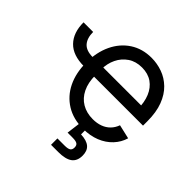

<svg xmlns="http://www.w3.org/2000/svg" viewBox="-190 -716 1089 1089"><g transform="rotate(45 354.0 -172.0)"><path d="M187 -242.7Q98.6 -242.7 54 -288.8Q9.3 -335 9.3 -417.5H86.4Q86.4 -368.2 110.1 -341.3Q133.8 -314.5 187 -314.5ZM434.1 11.7Q356 11.7 299.1 -23.4Q242.2 -58.6 211.7 -121.1Q181.2 -183.6 181.2 -266.6Q181.2 -349.6 211.4 -413.1Q241.7 -476.6 296.6 -512.5Q351.6 -548.3 424.8 -548.3Q469.7 -548.3 512.2 -533.2Q554.7 -518.1 588.6 -485.4Q622.6 -452.6 642.3 -400.9Q662.1 -349.1 662.1 -275.9V-241.7H238.3V-315.4H614.7L574.7 -288.6Q574.7 -341.8 557.6 -383.1Q540.5 -424.3 507.1 -447.8Q473.6 -471.2 424.8 -471.2Q376 -471.2 341.1 -447.5Q306.2 -423.8 287.6 -385Q269 -346.2 269 -300.3V-253.4Q269 -193.8 289.6 -151.9Q310.1 -109.9 347.4 -87.9Q384.8 -65.9 434.6 -65.9Q467.8 -65.9 494.4 -75.7Q521 -85.4 539.8 -104.5Q558.6 -123.5 568.4 -150.9L653.3 -131.3Q641.1 -89.4 610.6 -56.9Q580.1 -24.4 535.2 -6.3Q490.2 11.7 434.1 11.7ZM370.1 204.1V152.8H427.7Q454.1 152.8 464.8 145.5Q475.6 138.2 475.6 120.6Q475.6 103 464.8 95.9Q454.1 88.9 427.7 88.9H387.7L402.3 -23.4H448.7V0V42Q495.6 43.9 518.1 63.2Q540.5 82.5 540.5 121.1Q540.5 164.1 512.9 184.1Q485.4 204.1 428.2 204.1Z"/></g></svg>

Font: Inter 17pt
Style: Regular
Weight: 400
Version: Version 4.001;git-66647c0bb